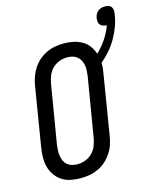

<svg xmlns="http://www.w3.org/2000/svg" viewBox="-129 -973 882 1071"><g transform="rotate(-15 312.0 -437.5)"><path d="M204 8Q175 8 147 2.5Q119 -3 96.5 -17.5Q74 -32 58 -54.5Q42 -77 35 -103.5Q28 -130 28.5 -159Q29 -188 34 -217L90 -559Q94 -584 103 -608.5Q112 -633 126.5 -655Q141 -677 161.5 -694.5Q182 -712 205.5 -723Q229 -734 254.5 -738.5Q280 -743 305 -743Q333 -743 359.5 -737.5Q386 -732 409 -719Q432 -706 447.5 -685Q463 -664 471 -639Q502 -668 526 -704Q550 -740 564 -779H562Q552 -779 542.5 -782.5Q533 -786 526.5 -793Q520 -800 519 -810.5Q518 -821 519 -831Q521 -842 525.5 -852Q530 -862 539 -869.5Q548 -877 558.5 -880Q569 -883 580 -883Q591 -883 601.5 -879.5Q612 -876 617.5 -867.5Q623 -859 623.5 -848Q624 -837 622 -826Q617 -792 605 -759Q593 -726 575 -694.5Q557 -663 533 -635Q509 -607 481 -584Q482 -568 480 -551.5Q478 -535 475 -518L419 -176Q415 -151 406.5 -126.5Q398 -102 383 -80Q368 -58 348 -40.5Q328 -23 304 -12Q280 -1 254.5 3.5Q229 8 204 8ZM206 -72Q228 -72 250.5 -80Q273 -88 290.5 -105Q308 -122 317 -144.5Q326 -167 330 -189L387 -531Q389 -547 390 -563Q391 -579 388.5 -594Q386 -609 379 -622.5Q372 -636 360.5 -645.5Q349 -655 334 -659Q319 -663 303 -663Q281 -663 258.5 -655Q236 -647 218.5 -630Q201 -613 192 -590.5Q183 -568 179 -546L122 -204Q120 -188 119.5 -172Q119 -156 121.5 -141Q124 -126 130.5 -112.5Q137 -99 148.5 -89.5Q160 -80 175 -76Q190 -72 206 -72Z"/></g></svg>

Font: Iosevka Curly Medium
Style: Italic
Weight: 500
Italic angle: -9°
Monospace: yes
Designer: Belleve Invis
Foundry: Belleve Invis
Version: Version 22.1.2; ttfautohint (v1.8.4)